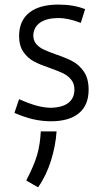

<svg xmlns="http://www.w3.org/2000/svg" viewBox="-20 -509 446 825"><path d="M42 -23.9 62 -83Q104.5 -64 136.5 -55.2Q168.5 -46.4 197.8 -45.9Q247.6 -46.9 273.4 -66.7Q299.3 -86.4 299.8 -123.5Q299.8 -149.9 285.6 -167Q271.5 -184.1 251 -194.1Q230.5 -204.1 195.3 -216.3Q152.3 -231 126 -244.9Q99.6 -258.8 80.8 -285.4Q62 -312 62 -355Q62.5 -420.4 106 -454.8Q149.4 -489.3 231 -489.3Q296.4 -489.3 345.7 -469.7L327.1 -410.6Q272.9 -431.6 231 -431.6Q180.7 -431.2 152.8 -412.1Q125 -393.1 123 -357.4Q123 -335 135.7 -320.1Q148.4 -305.2 167.2 -296.4Q186 -287.6 219.7 -275.4Q264.2 -260.3 292.2 -245.4Q320.3 -230.5 340.6 -200.9Q360.8 -171.4 360.8 -123.5Q360.8 -57.1 319.1 -22.5Q277.3 12.2 197.8 12.2Q158.7 11.7 121.6 3.2Q84.5 -5.4 42 -23.9ZM92.8 266.6Q127 200.7 139.6 156.5Q152.3 112.3 155.3 55.7H223.1Q219.2 116.7 199 181.4Q178.7 246.1 143.6 295.9Z"/></svg>

Font: Selawik Semilight
Style: Regular
Weight: 300
Designer: Aaron Bell
Foundry: Microsoft Corporation
Version: Version 1.01